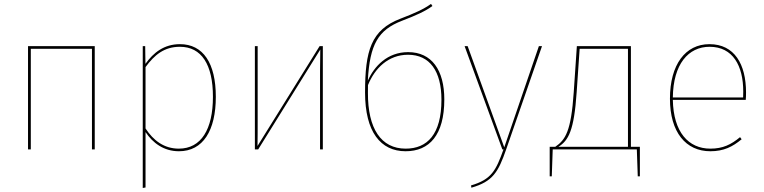

<svg xmlns="http://www.w3.org/2000/svg" viewBox="-20 -750 3834 964"><path d="M441.7 0H455.7V-518.3H120.7V0H134.7V-505.1H441.7Z M883.3 -528.3C804.3 -528.3 750.7 -486.1 710.2 -429.4L709 -518.3H696.7V193.9L710.7 191.3V-86.9C746.6 -32.7 801.8 9.4 878.4 9.4C999.4 9.4 1063.6 -94.6 1063.6 -264C1063.6 -433.1 999.9 -528.3 883.3 -528.3ZM878 -3.7C803.6 -3.7 750.3 -44.6 710.7 -105V-413.2C755.8 -474.5 804.4 -515.1 883.3 -515.1C991.7 -515.1 1049.1 -426 1049.1 -264C1049.1 -100.4 989.8 -3.7 878 -3.7Z M1600.9 -518.3H1584.6L1272.9 -17C1273.7 -60.9 1273.7 -97.3 1273.7 -136V-518.3H1259.7V0H1276.4L1588.1 -501.3C1587.3 -465.1 1586.9 -431.4 1586.9 -394V0H1600.9Z M2029.1 -488.3C1925 -488.3 1858.8 -417.5 1826.8 -344.9C1836.4 -528.4 1879.9 -599.8 1997.6 -645.4C2070.7 -673.4 2116.6 -694.3 2151.1 -719.9L2144.1 -730.4C2106.7 -703.6 2062.6 -683.9 1990.7 -656.3C1843.1 -599.9 1812.9 -496 1812.9 -285.6C1812.9 -87.3 1891.3 9.4 2016.4 9.4C2135.8 9.4 2210.8 -71.9 2210.8 -250.9C2210.8 -398.3 2147.4 -488.3 2029.1 -488.3ZM2016.9 -3.7C1893.3 -3.7 1826.4 -104.1 1827.3 -284.3L1827.6 -322.8C1861.5 -406.6 1929.3 -475.1 2028.7 -475.1C2137.8 -475.1 2196.4 -392.8 2196.4 -249.1C2196.4 -75.6 2125 -3.7 2016.9 -3.7Z M2701.3 -518.3H2685.6L2511.8 -10.3L2328 -518.3H2312.7L2502.1 0H2508C2469.8 106.9 2447.8 150.6 2345 181L2346.7 192.4C2454.1 161.6 2481.7 114.1 2521.1 0.9Z M3147.7 -13.1V-518.3H2876.3L2860.6 -286.6C2847.3 -90 2818.9 -48 2768.1 -13.1H2739.9V135.3H2750.4L2755.1 0H3177.4L3182.1 135.3H3192.7V-13.1ZM3132.9 -13.1H2783.9C2834.1 -44.6 2862.4 -93.6 2875.4 -287.8L2890.3 -505.1H3132.9Z M3725.7 -285.9C3725.7 -427 3667.9 -528.3 3541.9 -528.3C3421.4 -528.3 3343.7 -426 3343.7 -254.3C3343.7 -86.3 3423.3 9.4 3546.6 9.4C3613.6 9.4 3658.1 -13 3703.6 -50.8L3695.7 -61.4C3650.7 -24.3 3609.9 -3.7 3546.6 -3.7C3436.9 -3.7 3361.2 -86.2 3358.2 -248.6H3724.3C3725.3 -260.4 3725.7 -271.4 3725.7 -285.8ZM3711.1 -260.8H3358.2C3360.1 -428 3436.2 -515.1 3542.7 -515.1C3660 -515.1 3711.7 -419.4 3711.7 -290.6C3711.7 -277.1 3711.7 -270.8 3711.1 -260.8Z"/></svg>

Font: Fira Sans Hair
Style: Regular
Weight: 100
Designer: bBox Type GmbH & Carrois Corporate GbR & Edenspiekermann AG
Foundry: bBox Type GmbH & Carrois Corporate GbR & Edenspiekermann AG
Version: Version 4.300;PS 004.300;hotconv 1.0.88;makeotf.lib2.5.64775